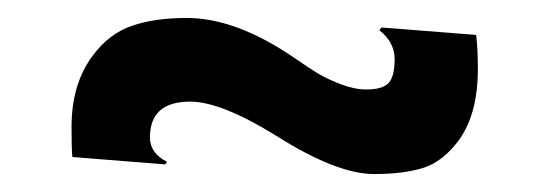

<svg xmlns="http://www.w3.org/2000/svg" viewBox="-20 -357 615 215"><path d="M167 -175.8 165 -172.9 61 -181.2Q60.1 -190.9 60.1 -214.8Q60.1 -263.2 84 -294.9Q102.1 -319.3 127.7 -328.1Q153.3 -336.9 189 -336.9Q243.2 -336.9 307.1 -293.9Q324.7 -281.7 335.4 -275.1Q346.2 -268.6 361.6 -262.7Q377 -256.8 390.1 -256.8Q408.2 -256.8 415 -263.9Q421.9 -271 421.9 -291Q421.9 -309.6 404.8 -323.2L407.2 -326.2L513.2 -317.9Q515.1 -302.2 515.1 -279.8Q515.1 -228.5 493.2 -199.2Q475.6 -175.8 453.6 -168.9Q431.6 -162.1 398.9 -162.1Q356.9 -162.1 289.1 -205.1Q227.5 -243.2 192.9 -243.2Q147.9 -243.2 147.9 -203.1Q147.9 -185.5 167 -175.8Z"/></svg>

Font: Tiffany Gothic CC
Style: Regular
Weight: 400
Designer: indestructible type*
Foundry: Cowboy Collective
Version: Version 1.000